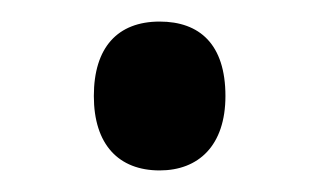

<svg xmlns="http://www.w3.org/2000/svg" viewBox="-20 -239 296 178"><path d="M67 -150C67 -105 90 -81 128 -81C164 -81 189 -104 189 -150C189 -198 165 -219 128 -219C89 -219 67 -195 67 -150Z"/></svg>

Font: Noto Sans Kannada UI ExtraCondensed Medium
Style: Regular
Weight: 500
Width: 2
Designer: Jelle Bosma - Monotype Design Team
Foundry: Monotype Imaging Inc.
Version: Version 2.005